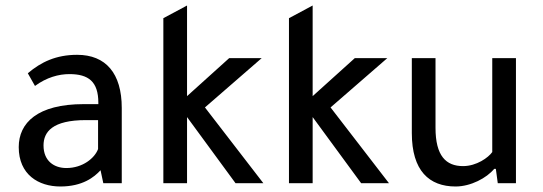

<svg xmlns="http://www.w3.org/2000/svg" viewBox="-20 -665 1971 697"><path d="M422 0V-273C422 -399 364 -466 260 -466C184 -466 129 -440 81 -399L107 -353C149 -384 193 -396 232 -396C301 -396 337 -369 337 -292V-287H284C116 -287 48 -219 48 -131C48 -31 120 12 199 12C280 12 322 -22 345 -47L355 0H422ZM336 -229V-124C324 -91 280 -55 221 -55C177 -55 138 -80 138 -137C138 -186 170 -229 292 -229H336Z M930 -454H812L659 -316V-645L573 -599V0H659V-240L835 0H936L724 -275L930 -454Z M1386 -454H1268L1115 -316V-645L1029 -599V0H1115V-240L1291 0H1392L1180 -275L1386 -454Z M1767 -454V-113C1753 -93 1710 -62 1661 -62C1599 -62 1561 -99 1561 -201V-454H1475V-182C1475 -45 1538 12 1634 12C1689 12 1747 -19 1774 -52H1780L1787 0H1853V-454H1767Z"/></svg>

Font: Tajawal Medium
Style: Regular
Weight: 500
Designer: Boutros Fonts
Foundry: Created by Boutros International 2017
Version: Version 1.700